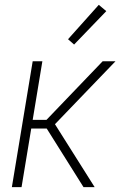

<svg xmlns="http://www.w3.org/2000/svg" viewBox="-20 -773 540 793"><path d="M29 0 115 -520H155L115 -278H172L404 -520H457L207 -260L371 0H325L173 -242H109L69 0ZM286 -589 261 -611 388 -753 419 -727Z"/></svg>

Font: Iosevka Extralight
Style: Italic
Weight: 200
Italic angle: -9°
Monospace: yes
Designer: Belleve Invis
Foundry: Belleve Invis
Version: Version 32.5.0; ttfautohint (v1.8.4)